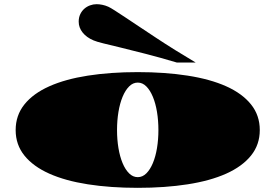

<svg xmlns="http://www.w3.org/2000/svg" viewBox="-20 -880 1323 922"><path d="M429.2 -686Q395.5 -700.2 376.7 -723.9Q357.9 -747.6 357.9 -775.9Q357.9 -796.4 365.5 -812Q373 -827.6 385 -838.1Q397 -848.6 412.4 -854.2Q427.7 -859.9 443.8 -859.9Q457 -859.9 471.4 -856.9Q485.8 -854 500 -847.7Q509.8 -843.3 530.5 -830.1Q551.3 -816.9 581.3 -796.9Q611.3 -776.9 649.2 -751.7Q687 -726.6 730.2 -698Q773.4 -669.4 821.5 -639.4Q869.6 -609.4 919.9 -579.6H829.6Q745.6 -604.5 678 -621.8Q610.4 -639.2 560.1 -651.4Q509.8 -663.6 476.8 -671.6Q443.8 -679.7 429.2 -686ZM55.2 -255.4Q55.2 -326.2 97.4 -378.7Q139.6 -431.2 216.8 -465.6Q293.9 -500 401.9 -516.8Q509.8 -533.7 641.6 -533.7Q772.9 -533.7 881.1 -516.8Q989.3 -500 1066.2 -465.6Q1143.1 -431.2 1185.3 -378.7Q1227.5 -326.2 1227.5 -255.4Q1227.5 -185.1 1185.3 -132.8Q1143.1 -80.6 1066.2 -46.1Q989.3 -11.7 881.1 5.1Q772.9 22 641.6 22Q509.8 22 401.9 5.1Q293.9 -11.7 216.8 -46.1Q139.6 -80.6 97.4 -132.8Q55.2 -185.1 55.2 -255.4ZM542 -255.4Q542 -210 548.8 -168.9Q555.7 -127.9 568.6 -96.9Q581.5 -65.9 599.9 -47.6Q618.2 -29.3 641.6 -29.3Q664.6 -29.3 682.9 -47.6Q701.2 -65.9 714.1 -96.9Q727.1 -127.9 733.9 -168.9Q740.7 -210 740.7 -255.4Q740.7 -301.3 733.9 -342.5Q727.1 -383.8 714.1 -415Q701.2 -446.3 682.9 -464.8Q664.6 -483.4 641.6 -483.4Q618.2 -483.4 599.9 -464.8Q581.5 -446.3 568.6 -415Q555.7 -383.8 548.8 -342.5Q542 -301.3 542 -255.4Z"/></svg>

Font: Asset
Style: Regular
Weight: 400
Designer: Riccardo De Franceschi
Foundry: Sorkin Type Co.
Version: Version 1.001